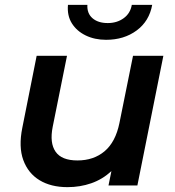

<svg xmlns="http://www.w3.org/2000/svg" viewBox="-20 -764 721 791"><path d="M258 7Q190 7 143 -21.5Q96 -50 76 -104.5Q56 -159 72 -238L131 -534H256L197 -241Q184 -175 209 -139Q234 -103 299 -103Q366 -103 411 -141Q456 -179 472 -257L528 -534H653L546 0H427L439 -59Q402 -25 356 -9Q310 7 258 7ZM417 -600Q370 -600 333 -618Q296 -636 276 -668Q256 -700 260 -744H340Q338 -709 361 -689Q384 -669 424 -669Q462 -669 489.5 -689Q517 -709 523 -744H607Q595 -677 543 -638.5Q491 -600 417 -600Z"/></svg>

Font: Montserrat SemiBold
Style: Italic
Weight: 600
Italic angle: -11.3°
Designer: Julieta Ulanovsky
Foundry: Julieta Ulanovsky
Version: Version 9.000; ttfautohint (v1.8.4.7-5d5b)